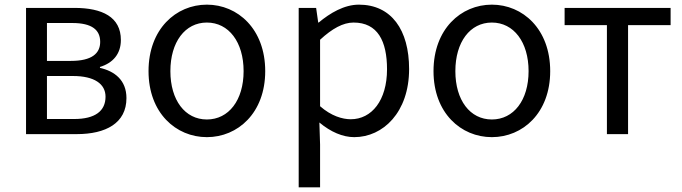

<svg xmlns="http://www.w3.org/2000/svg" viewBox="-20 -577 2934 826"><path d="M92 0H310C435 0 524 -47 524 -155C524 -233 472 -271 410 -285V-289C466 -306 500 -345 500 -405C500 -504 420 -543 300 -543H92ZM182 -315V-478H291C376 -478 411 -448 411 -397C411 -347 375 -315 285 -315ZM182 -65V-250H294C386 -250 434 -216 434 -161C434 -100 390 -65 299 -65Z M870 13C1003 13 1121 -91 1121 -271C1121 -452 1003 -557 870 -557C737 -557 619 -452 619 -271C619 -91 737 13 870 13ZM870 -63C776 -63 713 -146 713 -271C713 -396 776 -480 870 -480C964 -480 1028 -396 1028 -271C1028 -146 964 -63 870 -63Z M1265 229H1357V45L1354 -50C1403 -9 1455 13 1504 13C1628 13 1740 -94 1740 -280C1740 -448 1664 -557 1524 -557C1461 -557 1400 -521 1351 -480H1349L1340 -543H1265ZM1489 -64C1453 -64 1405 -78 1357 -120V-406C1409 -454 1456 -480 1501 -480C1605 -480 1645 -400 1645 -279C1645 -145 1579 -64 1489 -64Z M2096 13C2229 13 2347 -91 2347 -271C2347 -452 2229 -557 2096 -557C1963 -557 1845 -452 1845 -271C1845 -91 1963 13 2096 13ZM2096 -63C2002 -63 1939 -146 1939 -271C1939 -396 2002 -480 2096 -480C2190 -480 2254 -396 2254 -271C2254 -146 2190 -63 2096 -63Z M2591 0H2682V-469H2865V-543H2409V-469H2591Z"/></svg>

Font: ChiuKong Gothic CL
Style: Regular
Weight: 400
Designer: Ryoko NISHIZUKA 西塚涼子 (kana, bopomofo & ideographs); Paul D. Hunt (Latin, Greek & Cyrillic); Sandoll Communications 산돌커뮤니
Foundry: Adobe
Version: Version 1.300